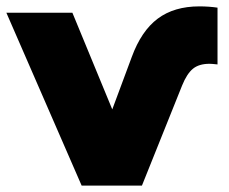

<svg xmlns="http://www.w3.org/2000/svg" viewBox="-21 -582 719 602"><path d="M-1 -542H206L331 -239L392 -403Q422 -485 473.5 -523.5Q525 -562 604 -562Q634 -562 661 -558V-380Q643 -382 636 -382Q603 -382 584 -366.5Q565 -351 550 -314L424 0H235Z"/></svg>

Font: Chess Sans ExtraBold
Style: Regular
Weight: 800
Designer: Wolf Bōese
Foundry: Wolf Bōese
Version: Version 7.223